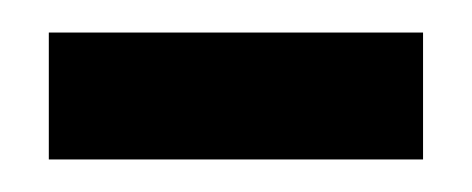

<svg xmlns="http://www.w3.org/2000/svg" viewBox="-20 -839 290 118"><path d="M240 -819V-741H10V-819Z"/></svg>

Font: BebasNeueW01-Regular
Style: Regular
Weight: 400
Designer: Ryoichi Tsunekawa
Foundry: Ryoichi Tsunekawa
Version: Version 1.30